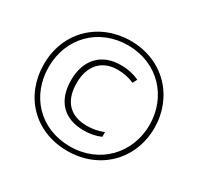

<svg xmlns="http://www.w3.org/2000/svg" viewBox="-154 -908 1139 1102"><g transform="rotate(30 415.5 -357.0)"><path d="M414 8C628 8 782 -148 782 -356C782 -559 633 -722 416 -722C209 -722 49 -573 49 -357C49 -151 194 8 414 8ZM414 -22C214 -22 81 -168 81 -357C81 -549 220 -692 415 -692C613 -692 749 -543 749 -357C749 -171 612 -22 414 -22ZM436 -141C477 -141 514 -148 548 -163V-194C509 -179 476 -173 439 -173C331 -173 266 -234 266 -357C266 -472 328 -541 434 -541C475 -541 512 -532 543 -518L558 -547C523 -564 482 -573 434 -573C306 -573 230 -489 230 -356C230 -215 309 -141 436 -141Z"/></g></svg>

Font: Noto Sans Devanagari Condensed ExtraLight
Style: Regular
Weight: 200
Width: 3
Designer: Jelle Bosma - Monotype Design Team
Foundry: Monotype Imaging Inc.
Version: Version 2.004